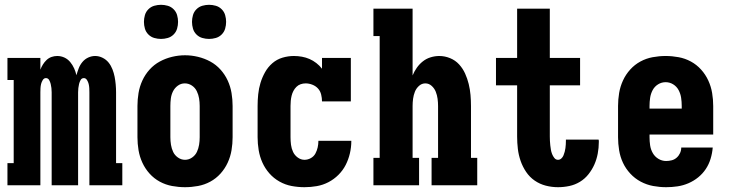

<svg xmlns="http://www.w3.org/2000/svg" viewBox="-20 -771 3040 799"><path d="M11 0V-92H37V-438H11V-530H148V-481Q152 -492 158.5 -502.5Q165 -513 174 -521.5Q183 -530 194.5 -534Q206 -538 218 -538Q234 -538 248 -531.5Q262 -525 272 -513Q282 -501 288.5 -486.5Q295 -472 298 -458Q302 -472 307.5 -486.5Q313 -501 323 -513Q333 -525 347 -531.5Q361 -538 376 -538Q392 -538 407 -530.5Q422 -523 432 -510.5Q442 -498 448 -482.5Q454 -467 457 -451.5Q460 -436 461.5 -419.5Q463 -403 463 -387V-92H489V0H352V-387Q352 -396 351.5 -404.5Q351 -413 349 -421.5Q347 -430 342 -438Q337 -446 329 -446Q320 -446 315.5 -438Q311 -430 309 -421.5Q307 -413 306 -404.5Q305 -396 305 -387V0H195V-387Q195 -396 194 -404.5Q193 -413 191 -421.5Q189 -430 184.5 -438Q180 -446 171 -446Q163 -446 158 -438Q153 -430 151 -421.5Q149 -413 148.5 -404.5Q148 -396 148 -387V0Z M750 8Q723 8 696 3Q669 -2 645 -15Q621 -28 602.5 -48.5Q584 -69 572.5 -94Q561 -119 556.5 -146Q552 -173 552 -200V-330Q552 -357 556.5 -384Q561 -411 572.5 -436Q584 -461 602.5 -481.5Q621 -502 645 -515Q669 -528 696 -534.5Q723 -541 750 -541Q777 -541 804 -534.5Q831 -528 855 -515Q879 -502 897.5 -481.5Q916 -461 927.5 -436Q939 -411 943.5 -384Q948 -357 948 -330V-200Q948 -173 943.5 -146Q939 -119 927.5 -94Q916 -69 897.5 -48.5Q879 -28 855 -15Q831 -2 804 3Q777 8 750 8ZM750 -106Q766 -106 779.5 -115.5Q793 -125 799.5 -139Q806 -153 808.5 -168.5Q811 -184 811 -200V-330Q811 -346 808.5 -361.5Q806 -377 799 -391.5Q792 -406 778.5 -415Q765 -424 749 -424Q733 -424 720 -414.5Q707 -405 700 -391Q693 -377 691 -361.5Q689 -346 689 -330V-200Q689 -184 691.5 -168.5Q694 -153 700.5 -139Q707 -125 720.5 -115.5Q734 -106 750 -106ZM850 -609Q836 -609 822 -613Q808 -617 797.5 -627.5Q787 -638 783 -652Q779 -666 779 -680Q779 -694 783 -708Q787 -722 797.5 -732.5Q808 -743 822 -747Q836 -751 850 -751Q864 -751 878 -747Q892 -743 902.5 -732.5Q913 -722 917 -708Q921 -694 921 -680Q921 -666 917 -652Q913 -638 902.5 -627.5Q892 -617 878 -613Q864 -609 850 -609ZM650 -609Q636 -609 622 -613Q608 -617 597.5 -627.5Q587 -638 583 -652Q579 -666 579 -680Q579 -694 583 -708Q587 -722 597.5 -732.5Q608 -743 622 -747Q636 -751 650 -751Q664 -751 678 -747Q692 -743 702.5 -732.5Q713 -722 717 -708Q721 -694 721 -680Q721 -666 717 -652Q713 -638 702.5 -627.5Q692 -617 678 -613Q664 -609 650 -609Z M1247 8Q1220 8 1193.5 3Q1167 -2 1143 -15.5Q1119 -29 1101 -49.5Q1083 -70 1072 -94.5Q1061 -119 1056.5 -146Q1052 -173 1052 -200V-330Q1052 -354 1054.5 -378.5Q1057 -403 1064 -426Q1071 -449 1083 -470.5Q1095 -492 1113.5 -508Q1132 -524 1155.5 -531Q1179 -538 1203 -538Q1220 -538 1236.5 -535Q1253 -532 1268 -525.5Q1283 -519 1296.5 -508.5Q1310 -498 1320 -485V-530H1440V-349H1320Q1320 -363 1316.5 -377.5Q1313 -392 1303.5 -402.5Q1294 -413 1280 -418.5Q1266 -424 1252 -424Q1241 -424 1231 -420.5Q1221 -417 1213.5 -409.5Q1206 -402 1201 -392.5Q1196 -383 1193.5 -372.5Q1191 -362 1190 -351.5Q1189 -341 1189 -330V-200Q1189 -184 1191 -168.5Q1193 -153 1199.5 -139Q1206 -125 1219 -115.5Q1232 -106 1247 -106Q1261 -106 1273.5 -113Q1286 -120 1292.5 -132Q1299 -144 1302 -157.5Q1305 -171 1305 -185Q1305 -185 1305 -185Q1305 -185 1305 -185H1442Q1442 -185 1442 -184.5Q1442 -184 1442 -184Q1442 -158 1436 -132.5Q1430 -107 1418.5 -84.5Q1407 -62 1388.5 -43.5Q1370 -25 1347 -13Q1324 -1 1298.5 3.5Q1273 8 1247 8Z M1534 0V-114H1560V-621H1534V-735H1697V-457Q1704 -474 1714.5 -489Q1725 -504 1739.5 -515.5Q1754 -527 1772 -532.5Q1790 -538 1808 -538Q1831 -538 1853 -529Q1875 -520 1890.5 -503Q1906 -486 1915.5 -465Q1925 -444 1930.5 -421.5Q1936 -399 1938 -376Q1940 -353 1940 -330V-114H1966V0H1776V-114H1803V-330Q1803 -345 1801 -360Q1799 -375 1793.5 -389Q1788 -403 1776.5 -413.5Q1765 -424 1750 -424Q1735 -424 1723.5 -413.5Q1712 -403 1706.5 -389Q1701 -375 1699 -360Q1697 -345 1697 -330V-114H1724V0Z M2302 8Q2276 8 2251 1.5Q2226 -5 2205 -19.5Q2184 -34 2169.5 -55.5Q2155 -77 2146.5 -101.5Q2138 -126 2135 -151.5Q2132 -177 2132 -203V-416H2044V-530H2132V-735H2268V-530H2394V-416H2268V-203Q2268 -194 2268.5 -184.5Q2269 -175 2270 -166Q2271 -157 2272.5 -148Q2274 -139 2277.5 -130Q2281 -121 2287 -113.5Q2293 -106 2302 -106Q2310 -106 2316 -111.5Q2322 -117 2325 -124.5Q2328 -132 2330 -139.5Q2332 -147 2333 -154.5Q2334 -162 2334.5 -170Q2335 -178 2335 -186Q2335 -187 2335 -188Q2335 -189 2335 -190H2471Q2472 -188 2472 -185Q2472 -182 2472 -180Q2472 -156 2467.5 -132Q2463 -108 2453.5 -86.5Q2444 -65 2429 -46Q2414 -27 2393.5 -14.5Q2373 -2 2349.5 3Q2326 8 2302 8Z M2752 8Q2725 8 2698 3Q2671 -2 2646.5 -15Q2622 -28 2603 -48.5Q2584 -69 2572.5 -93.5Q2561 -118 2556.5 -145.5Q2552 -173 2552 -200V-330Q2552 -357 2556.5 -384Q2561 -411 2572.5 -436Q2584 -461 2602.5 -481.5Q2621 -502 2645 -515Q2669 -528 2696 -533Q2723 -538 2750 -538Q2777 -538 2804 -533Q2831 -528 2855 -515Q2879 -502 2897.5 -481.5Q2916 -461 2927.5 -436Q2939 -411 2943.5 -384Q2948 -357 2948 -330V-211H2683V-200Q2683 -183 2685.5 -166Q2688 -149 2696.5 -134Q2705 -119 2720 -110Q2735 -101 2752 -101Q2764 -101 2775.5 -104Q2787 -107 2796 -115Q2805 -123 2810 -134Q2815 -145 2815 -157H2946Q2944 -133 2937 -110Q2930 -87 2917 -67.5Q2904 -48 2885.5 -33Q2867 -18 2845 -8.5Q2823 1 2799.5 4.5Q2776 8 2752 8ZM2817 -319V-330Q2817 -347 2814.5 -364Q2812 -381 2804 -396Q2796 -411 2781.5 -420Q2767 -429 2750 -429Q2733 -429 2718.5 -420Q2704 -411 2696 -396Q2688 -381 2685.5 -364Q2683 -347 2683 -330V-319Z"/></svg>

Font: Iosevka Slab Heavy
Style: Regular
Weight: 900
Monospace: yes
Designer: Belleve Invis
Foundry: Belleve Invis
Version: Version 11.1.0; ttfautohint (v1.8.3)